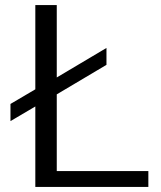

<svg xmlns="http://www.w3.org/2000/svg" viewBox="-20 -743 640 761"><path d="M120 -321 21.5 -263V-331L120 -389V-723H205V-436L402 -553V-486L205 -369V-65H568V-2H120Z"/></svg>

Font: JuliaMono Light
Style: Regular
Weight: 300
Monospace: yes
Designer: cormullion
Foundry: corm
Version: Version 0.054; ttfautohint (v1.8.4)